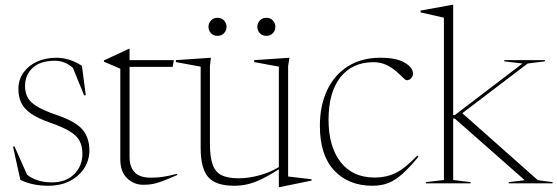

<svg xmlns="http://www.w3.org/2000/svg" viewBox="-20 -762 2316 798"><path d="M213.5 -522Q269 -522 320.5 -488.5L336.5 -366H329.5L283 -480Q249.5 -509.5 208.5 -509.5Q147 -509.5 115.5 -479.8Q84 -450 84 -404.5Q84 -379.5 93.8 -359.2Q103.5 -339 131.2 -321.2Q159 -303.5 213 -285Q294.5 -257.5 323 -223.2Q351.5 -189 351.5 -137Q351.5 -96.5 330.2 -63.2Q309 -30 270.8 -10Q232.5 10 181 10Q148 10 118.8 4Q89.5 -2 64.5 -14.5L34 -153H40.5L92.5 -36Q108.5 -22.5 135 -13.2Q161.5 -4 195 -4Q254.5 -4 288.5 -38.2Q322.5 -72.5 322.5 -122.5Q322.5 -153 311.5 -175Q300.5 -197 271.8 -215Q243 -233 190 -251.5Q137 -270 108 -290.5Q79 -311 67.8 -335.8Q56.5 -360.5 56.5 -391.5Q56.5 -431.5 77.8 -460.8Q99 -490 134.5 -506Q170 -522 213.5 -522Z M518.5 -110Q518.5 -68 539.8 -45.8Q561 -23.5 607 -23.5Q634.5 -23.5 658 -27.2Q681.5 -31 716.5 -39.5V-34.5Q675.5 -16.5 652 -8Q628.5 0.5 612 3.2Q595.5 6 575.5 6Q536.5 6 508.2 -21.2Q480 -48.5 480 -100.5V-476.5L412 -505.5V-511Q435.5 -522 446 -526.8Q456.5 -531.5 463 -534.5Q469.5 -537.5 480.8 -542.8Q492 -548 516.5 -559.5H518.5V-512H702.5L697.5 -484H518.5Z M852.5 -165.5Q852.5 -109 864 -77.5Q875.5 -46 901.5 -33.5Q927.5 -21 971.5 -21Q1014.5 -21 1059.8 -33.8Q1105 -46.5 1139 -67.5V-485L1036.5 -504V-512L1183 -522L1177.5 -488V-28.5L1275 -17V-11.5L1143.5 15.5H1139V-58.5Q1095 -30.5 1063.5 -15.8Q1032 -1 1005.8 4.5Q979.5 10 952.5 10Q877 10 845.5 -25.8Q814 -61.5 814 -147.5V-485L711 -504V-512L856.5 -522L852.5 -488ZM884 -613Q866.5 -613 856.5 -624.5Q846.5 -636 846.5 -650.5Q846.5 -665 856.5 -676.5Q866.5 -688 884 -688Q901.5 -688 911.5 -676.5Q921.5 -665 921.5 -650.5Q921.5 -636 911.5 -624.5Q901.5 -613 884 -613ZM1087 -613Q1069.5 -613 1059.5 -624.5Q1049.5 -636 1049.5 -650.5Q1049.5 -665 1059.5 -676.5Q1069.5 -688 1087 -688Q1104.5 -688 1114.5 -676.5Q1124.5 -665 1124.5 -650.5Q1124.5 -636 1114.5 -624.5Q1104.5 -613 1087 -613Z M1561 -522Q1628 -522 1662.2 -501.5Q1696.5 -481 1696.5 -456.5Q1696.5 -445.5 1689 -437Q1681.5 -428.5 1670.5 -428.5Q1665.5 -428.5 1654.5 -439.8Q1643.5 -451 1626.2 -466Q1609 -481 1585.5 -492.2Q1562 -503.5 1532.5 -503.5Q1443.5 -503.5 1394.5 -440.5Q1345.5 -377.5 1345.5 -264.5Q1345.5 -152.5 1395.8 -88.2Q1446 -24 1537.5 -24Q1585 -24 1624.2 -43Q1663.5 -62 1714.5 -115.5L1719.5 -111Q1681.5 -65 1651.8 -38.5Q1622 -12 1593 -1Q1564 10 1528 10Q1428.5 10 1369 -53.5Q1309.5 -117 1309.5 -239Q1309.5 -322.5 1339.2 -386.2Q1369 -450 1425.5 -486Q1482 -522 1561 -522Z M1863.5 -14 1936 -5V0H1750.5V-5L1825 -14V-688.5L1728 -710.5V-718L1859.5 -742H1863.5V-283.5H1870L2151.5 -498L2076 -507V-512H2244.5V-507L2173 -498L1901.5 -291.5L2215.5 -13L2276.5 -5V0H2094.5V-5L2161 -13L1870.5 -269H1863.5Z"/></svg>

Font: Newsreader Display ExtraLight
Style: Regular
Weight: 275
Designer: Hugues Gentile
Foundry: Production Type
Version: Version 1.001